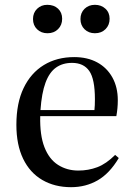

<svg xmlns="http://www.w3.org/2000/svg" viewBox="-20 -763 551 797"><path d="M275 14Q207 14 155.5 -16Q104 -46 76 -104Q48 -162 48 -245Q48 -335 78 -397.5Q108 -460 162 -493Q216 -526 288 -526Q343 -526 383.5 -504Q424 -482 446.5 -441.5Q469 -401 469 -347Q469 -330 467.5 -314Q466 -298 463 -281H147Q145 -202 164.5 -152Q184 -102 221 -78.5Q258 -55 305 -55Q347 -55 384 -69Q421 -83 458 -120L473 -107Q435 -43 385.5 -14.5Q336 14 275 14ZM148 -306H372Q373 -315 373.5 -326.5Q374 -338 374 -351Q374 -435 350.5 -468.5Q327 -502 279 -502Q240 -502 212.5 -482.5Q185 -463 169 -420Q153 -377 148 -306ZM374 -625Q348 -625 331 -641.5Q314 -658 314 -684Q314 -710 331 -726.5Q348 -743 374 -743Q400 -743 417.5 -727Q435 -711 435 -685Q435 -659 418 -642Q401 -625 374 -625ZM177 -625Q151 -625 134 -641.5Q117 -658 117 -684Q117 -710 134 -726.5Q151 -743 176 -743Q204 -743 221 -727Q238 -711 238 -685Q238 -659 221 -642Q204 -625 177 -625Z"/></svg>

Font: Literata 60pt
Style: Regular
Weight: 400
Designer: Latin by Veronika Burian and Jose Scaglione. Greek by Irene Vlachou. Cyrillic by Vera Evstafieva.
Foundry: TypeTogether
Version: Version 3.002